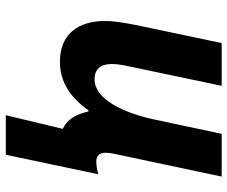

<svg xmlns="http://www.w3.org/2000/svg" viewBox="-81 -505 782 660"><g transform="rotate(90 310.0 -175.0)"><path d="M193 10C264 10 318 -29 359 -88H363C372 -51 386 -17 423 0L376 196H512L579 -122C564 -118 551 -115 535 -115C515 -115 505 -126 505 -147C505 -154 506 -163 508 -173L587 -546H440L392 -320C368 -204 319 -109 253 -109C218 -109 200 -129 200 -169C200 -184 203 -204 208 -227L275 -546H128L66 -251C58 -212 52 -171 52 -147C52 -51 98 10 193 10Z"/></g></svg>

Font: BC Sans
Style: Bold Italic
Weight: 700
Italic angle: -12°
Designer: Monotype Design Team
Province of B.C.
Foundry: Monotype Imaging Inc.
Version: Version 2.000;GOOG;noto-source:20170915:90ef993387c0